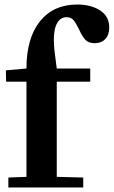

<svg xmlns="http://www.w3.org/2000/svg" viewBox="-20 -829 503 849"><path d="M6 -518 97 -526Q97 -660 156.5 -734.5Q216 -809 322 -809Q382 -809 422.5 -783Q463 -757 463 -707Q463 -675 445.5 -656.5Q428 -638 399 -638Q371 -638 357 -653.5Q343 -669 329 -700Q316 -727 305 -740Q294 -753 274 -753Q248 -753 233 -727.5Q218 -702 218 -652Q218 -642 220 -612L231 -526H379V-468H231V-47L348 -44V0H17V-44L97 -47V-468H7Z"/></svg>

Font: Minipax
Style: Bold
Weight: 600
Designer: Raphaël Ronot, Igor Stepanchenko (Cyrillic)
Foundry: steppetype
Version: Version 1.002